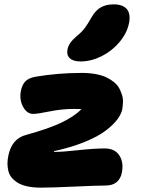

<svg xmlns="http://www.w3.org/2000/svg" viewBox="-20 -860 665 890"><path d="M354 -575.2Q318.8 -575.2 303.2 -590.3Q287.6 -605.5 293 -631.8Q299.3 -662.1 335 -691.9Q357.9 -710.4 372.3 -729.2Q386.7 -748 403.8 -778.8Q422.9 -812.5 447.8 -826.2Q472.7 -839.8 506.8 -839.8Q549.3 -839.8 567.9 -817.9Q586.4 -795.9 578.1 -752.9Q568.4 -705.6 533.4 -664.3Q498.5 -623 450.2 -599.1Q401.9 -575.2 354 -575.2ZM169.9 9.8Q135.3 9.8 108.2 4.2Q81.1 -1.5 63.7 -12Q46.4 -22.5 34.9 -35.9Q23.4 -49.3 19 -66.7Q14.6 -84 14.6 -101.8Q14.6 -119.6 19 -140.1Q35.6 -218.3 102.1 -234.9Q206.5 -263.7 265.4 -292Q324.2 -320.3 357.9 -354Q348.1 -355 321.8 -355Q266.1 -355 210 -343.5Q153.8 -332 133.8 -332Q104.5 -332 86.7 -365.5Q68.8 -398.9 77.1 -439.9Q82.5 -466.8 96.9 -482.2Q111.3 -497.6 142.1 -503.9Q248.5 -522 358.9 -522Q394 -522 423.3 -516.6Q452.6 -511.2 472.7 -501.7Q492.7 -492.2 508.5 -479.2Q524.4 -466.3 532.5 -451.2Q540.5 -436 545.7 -419.7Q550.8 -403.3 550 -386.7Q549.3 -370.1 546.9 -354Q542.5 -331.1 523.7 -306.2Q504.9 -281.2 469.5 -254.2Q434.1 -227.1 372.1 -201.9Q310.1 -176.8 230 -159.2Q230 -155.8 232.9 -155.8Q268.1 -155.8 342.3 -163.8Q416.5 -171.9 465.8 -171.9Q512.2 -171.9 533.2 -139.6Q554.2 -107.4 544.9 -60.1Q539.6 -31.7 520.8 -15.9Q502 0 469.2 0Q431.2 0 325.2 4.9Q219.2 9.8 169.9 9.8Z"/></svg>

Font: Shantell Sans Normal
Style: Italic
Weight: 800
Italic angle: -11.31°
Designer: Stephen Nixon, Anya Danilova, Shantell Martin
Foundry: Arrow Type
Version: Version 1.006;[559af2be0]